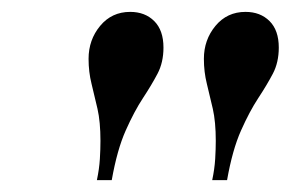

<svg xmlns="http://www.w3.org/2000/svg" viewBox="-20 -710 489 323"><path d="M168 -407H143Q147 -426 148 -442.5Q149 -459 149 -473Q149 -505 144 -527Q139 -549 134 -569Q129 -589 129 -611Q129 -643 148.5 -666.5Q168 -690 199 -690Q224 -690 239.5 -674.5Q255 -659 255 -630Q255 -605 245 -586Q235 -567 220.5 -545Q206 -523 191.5 -490.5Q177 -458 168 -407ZM362 -407H337Q341 -426 342 -442.5Q343 -459 343 -473Q343 -505 338 -527Q333 -549 328 -569Q323 -589 323 -611Q323 -643 342.5 -666.5Q362 -690 393 -690Q418 -690 433.5 -674.5Q449 -659 449 -630Q449 -605 439 -586Q429 -567 414.5 -545Q400 -523 385.5 -490.5Q371 -458 362 -407Z"/></svg>

Font: Inria Serif
Style: Bold Italic
Weight: 700
Italic angle: -10°
Designer: Black Foundry Team
Foundry: Black Foundry
Version: Version 1.000; ttfautohint (v1.8.3)